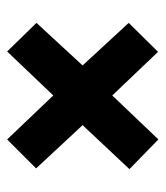

<svg xmlns="http://www.w3.org/2000/svg" viewBox="17 -622 463 537"><g transform="rotate(90 248.5 -353.5)"><path d="M370 -565 453 -484 330 -353 451 -223 370 -142 247 -271 124 -142 44 -224 163 -353 44 -482 125 -564 247 -436Z"/></g></svg>

Font: Noto Sans Display Condensed ExtraBold
Style: Regular
Weight: 800
Width: 3
Designer: Monotype Design Team
Foundry: Monotype Imaging Inc.
Version: Version 2.003